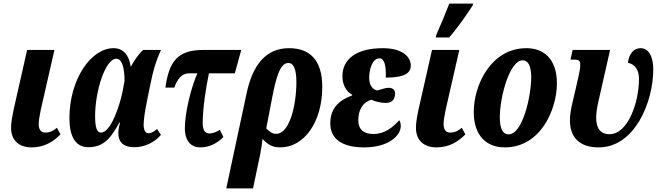

<svg xmlns="http://www.w3.org/2000/svg" viewBox="-20 -816 3701 1076"><path d="M157 10C229 10 280 -23 319 -63L299 -100C282 -85 261 -73 234 -73C211 -73 197 -89 197 -119C197 -140 201 -164 209 -203L285 -536H132L56 -200C48 -161 42 -128 42 -100C42 -27 89 10 157 10Z M475 9C565 9 604 -48 649 -129H653C634 -66 634 9 732 9C796 9 848 -21 882 -60L860 -93C841 -77 827 -69 811 -69C795 -69 785 -88 785 -116C785 -144 792 -191 801 -236L823 -345C839 -423 853 -472 882 -536H782C755 -512 734 -478 714 -444H712C704 -507 670 -546 617 -546C487 -546 369 -367 369 -154C369 -60 398 9 475 9ZM546 -73C525 -73 513 -96 513 -165C513 -308 571 -487 632 -487C664 -487 678 -435 678 -362L665 -295C652 -232 603 -73 546 -73Z M1102 10C1151 10 1195 -11 1232 -48L1212 -88C1192 -76 1171 -68 1155 -68C1128 -68 1116 -87 1116 -128C1116 -203 1133 -322 1151 -405H1296L1332 -536H1118C975 -536 927 -471 907 -325H957C972 -369 997 -405 1039 -405H1086C1046 -313 1016 -176 1016 -98C1016 -22 1054 10 1102 10Z M1248 240H1398L1438 49C1445 13 1450 -19 1451 -37C1478 -10 1502 10 1551 10C1683 10 1786 -130 1786 -329C1786 -480 1716 -546 1600 -546C1474 -546 1397 -458 1362 -293ZM1528 -66C1506 -66 1490 -78 1472 -96L1504 -262C1527 -382 1549 -463 1596 -463C1629 -463 1641 -418 1641 -358C1641 -223 1602 -66 1528 -66Z M2021 10C2158 10 2226 -56 2226 -110C2226 -127 2221 -138 2217 -142C2183 -104 2137 -65 2073 -65C2020 -65 1988 -89 1988 -142C1988 -192 2007 -242 2062 -257C2076 -249 2114 -239 2142 -239C2178 -239 2194 -261 2194 -292C2194 -313 2180 -324 2158 -324C2139 -324 2114 -314 2094 -309C2068 -314 2049 -339 2049 -378C2049 -420 2063 -489 2107 -489C2136 -489 2144 -444 2142 -381C2249 -381 2282 -407 2282 -449C2282 -500 2231 -546 2126 -546C1983 -546 1899 -489 1899 -389C1899 -340 1921 -302 1954 -285L1953 -281C1888 -257 1831 -216 1831 -125C1831 -39 1895 10 2021 10Z M2422 -606H2497C2543 -658 2595 -733 2628 -784L2632 -796H2498C2478 -744 2446 -668 2425 -620ZM2426 10C2498 10 2549 -23 2588 -63L2568 -100C2551 -85 2530 -73 2503 -73C2480 -73 2466 -89 2466 -119C2466 -140 2470 -164 2478 -203L2554 -536H2401L2325 -200C2317 -161 2311 -128 2311 -100C2311 -27 2358 10 2426 10Z M2809 10C3010 10 3101 -203 3101 -349C3101 -488 3025 -546 2930 -546C2732 -546 2635 -340 2635 -188C2635 -56 2706 10 2809 10ZM2830 -63C2800 -63 2781 -91 2781 -158C2781 -273 2836 -478 2909 -478C2938 -478 2957 -450 2957 -383C2957 -280 2910 -63 2830 -63Z M3335 10C3539 10 3641 -247 3641 -427C3641 -500 3615 -546 3570 -546C3530 -546 3505 -513 3499 -464C3535 -457 3561 -429 3561 -374C3561 -242 3499 -64 3396 -64C3343 -64 3321 -100 3321 -156C3321 -175 3324 -204 3331 -236L3399 -536H3189L3177 -482H3197C3222 -482 3232 -476 3232 -455C3232 -434 3228 -415 3222 -387L3192 -257C3179 -205 3174 -172 3174 -141C3174 -50 3224 10 3335 10Z"/></svg>

Font: Noto Serif Condensed Extra
Style: Italic
Weight: 800
Width: 3
Italic angle: -12°
Designer: Monotype Design Team
Foundry: Monotype Imaging Inc.
Version: Version 1.901